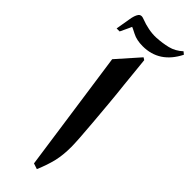

<svg xmlns="http://www.w3.org/2000/svg" viewBox="-323 -804 856 856"><g transform="rotate(45 105.0 -376.0)"><path d="M144 -641Q146 -622 149.5 -587Q153 -552 158 -502Q164 -450 169 -393.5Q174 -337 178.5 -285Q183 -233 185.5 -194Q188 -155 188 -137Q188 -86 178.5 -46Q169 -6 149 41L122 32L40 -543L133 -648ZM252 -783Q200 -680 95 -680Q57 -680 31 -693.5Q5 -707 1 -708Q0 -706 -4.5 -695.5Q-9 -685 -15 -673Q-21 -661 -24 -654H-43Q-36 -693 -31.5 -722Q-27 -751 -17.5 -764Q-8 -777 13 -768Q36 -759 61.5 -754Q87 -749 111 -750Q148 -752 180.5 -760Q213 -768 240 -793Z"/></g></svg>

Font: Bona Nova SC
Style: Bold
Weight: 700
Designer: Mateusz Machalski
Foundry: Capitalics
Version: Version 4.001; ttfautohint (v1.8.4.7-5d5b)